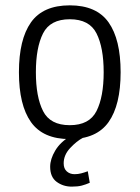

<svg xmlns="http://www.w3.org/2000/svg" viewBox="-20 -508 515 708"><path d="M237.3 4.9Q138.7 4.9 94.2 -57.9Q49.8 -120.6 49.8 -241.7Q49.8 -362.8 94.2 -425.5Q138.7 -488.3 237.3 -488.3Q335.9 -488.3 380.4 -425.5Q424.8 -362.8 424.8 -241.7Q424.8 -120.6 380.4 -57.9Q335.9 4.9 237.3 4.9ZM237.3 -46.4Q309.6 -46.4 335.9 -98.6Q362.3 -150.9 362.3 -241.7Q362.3 -332.5 335.9 -384.8Q309.6 -437 237.3 -437Q165 -437 138.7 -384.8Q112.3 -332.5 112.3 -241.7Q112.3 -150.9 138.7 -98.6Q165 -46.4 237.3 -46.4ZM244.6 180.2Q212.9 180.2 189 162.6Q165 145 165 106.9Q165 78.6 183.6 47.4Q202.1 16.1 239.7 -6.3L286.1 0Q262.7 12.2 238.8 37.8Q214.8 63.5 214.8 94.2Q214.8 113.8 226.3 124Q237.8 134.3 254.9 134.3Q267.6 134.3 279.1 131.3Q290.5 128.4 303.7 123.5L311 166Q296.4 172.4 281.7 176.3Q267.1 180.2 244.6 180.2Z"/></svg>

Font: Anaheim
Style: Regular
Weight: 400
Designer: Vernon Adams
Foundry: Vernon Adams
Version: Version 2.001